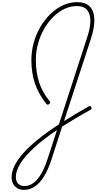

<svg xmlns="http://www.w3.org/2000/svg" viewBox="-20 -1150 937 1805"><path d="M205 635Q171 635 144.5 620Q118 605 103.5 579Q89 553 89 517Q89 464 117 407Q145 350 200.5 288Q256 226 339.5 158.5Q423 91 534 19L796 -788Q829 -884 829.5 -952Q830 -1020 798.5 -1056.5Q767 -1093 703 -1093Q642 -1093 585.5 -1066Q529 -1039 480 -990.5Q431 -942 394.5 -878Q358 -814 337.5 -739Q317 -664 317 -586Q317 -529 324.5 -477Q332 -425 347.5 -377Q363 -329 387.5 -285Q412 -241 446 -200Q453 -193 452 -186.5Q451 -180 443 -173Q434 -165 427.5 -166Q421 -167 415 -174Q379 -220 352 -268Q325 -316 308 -367Q291 -418 283 -472Q275 -526 275 -585Q275 -669 297.5 -749.5Q320 -830 360.5 -898.5Q401 -967 455.5 -1019.5Q510 -1072 573.5 -1101Q637 -1130 705 -1130Q785 -1130 825 -1088Q865 -1046 867 -967Q869 -888 832 -777L582 -12Q635 -45 693.5 -80Q752 -115 815 -150Q822 -155 827.5 -153.5Q833 -152 838 -142Q843 -133 840.5 -128Q838 -123 831 -118Q756 -77 689.5 -37Q623 3 564 40L461 358Q431 449 392.5 510.5Q354 572 307.5 603.5Q261 635 205 635ZM209 599Q255 599 294 570.5Q333 542 366 486Q399 430 426 348L516 72Q387 159 301 238Q215 317 172 386Q129 455 129 515Q129 555 151 577Q173 599 209 599Z"/></svg>

Font: Playwrite CU Thin
Style: Regular
Weight: 250
Designer: Veronika Burian, José Scaglione
Foundry: TypeTogether
Version: Version 1.002